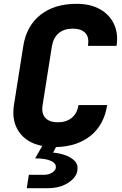

<svg xmlns="http://www.w3.org/2000/svg" viewBox="-20 -760 640 1005"><path d="M120 225 131 155H211Q236 155 253.5 143Q271 131 272 119Q276 96 247.5 82.5Q219 69 164 69L201 4Q120 -12 80 -69Q40 -126 53 -210L102 -520Q119 -625 192 -682.5Q265 -740 381 -740Q453 -740 503 -712Q553 -684 576.5 -634.5Q600 -585 590 -520H440Q448 -564 427 -587Q406 -610 361 -610Q316 -610 288 -587Q260 -564 252 -520L203 -210Q196 -167 217 -143.5Q238 -120 283 -120Q328 -120 356 -143.5Q384 -167 391 -210H541Q525 -107 455 -50Q385 7 273 10L258 39Q288 41 319.5 51.5Q351 62 370.5 82Q390 102 385 133Q379 170 336 197.5Q293 225 230 225Z"/></svg>

Font: JetBrains Mono NL ExtraBold
Style: Italic
Weight: 800
Italic angle: -9°
Monospace: yes
Designer: Philipp Nurullin, Konstantin Bulenkov
Foundry: JetBrains
Version: Version 2.305; ttfautohint (v1.8.4.7-5d5b)